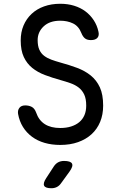

<svg xmlns="http://www.w3.org/2000/svg" viewBox="-20 -760 640 1020"><path d="M412 -585Q398 -621 368 -635.5Q338 -650 300 -650Q244 -650 212 -620Q180 -590 180 -547Q180 -516 189 -496Q198 -476 214.5 -463.5Q231 -451 253 -443Q275 -435 300 -428Q348 -415 389.5 -399.5Q431 -384 462 -359Q493 -334 510.5 -296Q528 -258 528 -199Q528 -151 512 -112.5Q496 -74 466.5 -47Q437 -20 395 -5Q353 10 300 10Q255 10 217 -1Q179 -12 150 -33.5Q121 -55 102 -85.5Q83 -116 76 -155Q73 -174 83 -187Q93 -200 114 -200Q134 -200 149 -192Q164 -184 172 -162Q186 -121 218 -100.5Q250 -80 300 -80Q332 -80 357.5 -88Q383 -96 401 -111Q419 -126 428.5 -148Q438 -170 438 -199Q438 -235 427.5 -257.5Q417 -280 398.5 -294.5Q380 -309 354.5 -318Q329 -327 300 -335Q257 -347 218.5 -361.5Q180 -376 151.5 -399Q123 -422 106.5 -457Q90 -492 90 -545Q90 -589 105 -624.5Q120 -660 147.5 -686Q175 -712 214 -726Q253 -740 300 -740Q340 -740 374 -729.5Q408 -719 434 -699.5Q460 -680 478 -652.5Q496 -625 503 -592Q508 -571 497.5 -559Q487 -547 463 -547Q443 -547 431.5 -556Q420 -565 412 -585ZM225 187 266 124Q276 109 289.5 102Q303 95 320 95Q355 95 362.5 109Q370 123 349 152L304 214Q295 227 282 233.5Q269 240 253 240Q221 240 214.5 226.5Q208 213 225 187Z"/></svg>

Font: Maple Mono NF
Style: Regular
Weight: 400
Monospace: yes
Designer: subframe7536
Version: Version 7.000